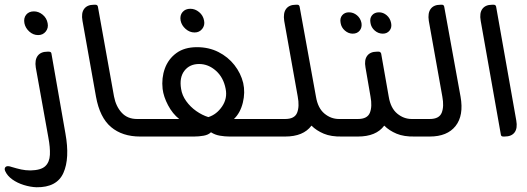

<svg xmlns="http://www.w3.org/2000/svg" viewBox="-25 -576 2225 810"><path d="M118 -528Q138 -528 155 -514Q172 -500 176 -478Q180 -458 168 -443Q156 -428 136 -428Q115 -428 98.5 -443Q82 -458 78 -478Q74 -500 85.5 -514Q97 -528 118 -528ZM179 4 126 -291Q121 -323 134 -340.5Q147 -358 175 -358H181Q191 -358 192 -350L251 -13Q270 92 242.5 153.5Q215 215 129 214Q103 213 75.5 204.5Q48 196 27 181Q6 166 -3 146Q-7 137 -3.5 131Q0 125 9 125Q13 125 16.5 126Q20 127 23 128Q46 135 64.5 139Q83 143 104 143Q148 142 166 125Q184 108 185.5 77Q187 46 179 4Z M627 0H566Q491 0 443.5 -40Q396 -80 380 -168L323 -488Q317 -521 330 -538.5Q343 -556 371 -556H378Q386 -556 388 -548L456 -169Q464 -127 488.5 -100.5Q513 -74 553 -74H614Z M796 -439Q775 -439 758 -454Q741 -469 737 -489Q733 -511 745 -525Q757 -539 778 -539Q798 -539 815 -525Q832 -511 836 -489Q840 -469 828 -454Q816 -439 796 -439ZM962 -74H1158L1172 0H943Q924 0 903 -3.5Q882 -7 865 -18Q854 -7 834 -3.5Q814 0 794 0H602L589 -74H731Q703 -96 684 -132Q665 -168 661 -201Q656 -247 670.5 -287Q685 -327 719 -352Q753 -377 806 -377Q856 -377 896.5 -356.5Q937 -336 964 -301.5Q991 -267 1001 -226Q1010 -186 999.5 -143Q989 -100 962 -74ZM854 -82Q889 -93 912 -127Q935 -161 927 -201Q918 -249 886 -277.5Q854 -306 815 -306Q775 -306 753 -277.5Q731 -249 739 -201Q743 -174 760.5 -149.5Q778 -125 803 -107.5Q828 -90 854 -82Z M1405 -74H1461L1473 0H1418Q1372 1 1341 -12Q1310 -25 1289 -46Q1255 0 1178 0H1153L1140 -74H1178Q1218 -74 1228.5 -100.5Q1239 -127 1231 -169L1174 -488Q1169 -521 1182 -538.5Q1195 -556 1223 -556H1230Q1237 -556 1239 -548L1308 -168Q1316 -120 1343.5 -97Q1371 -74 1405 -74Z M1500 -479Q1503 -460 1492.5 -447Q1482 -434 1463 -434Q1445 -434 1430 -447Q1415 -460 1412 -479Q1408 -499 1418.5 -511.5Q1429 -524 1447 -524Q1466 -524 1481 -511.5Q1496 -499 1500 -479ZM1590 -434Q1571 -434 1556 -447Q1541 -460 1538 -479Q1534 -499 1544.5 -511.5Q1555 -524 1574 -524Q1592 -524 1606.5 -511.5Q1621 -499 1625 -479Q1629 -460 1618.5 -447Q1608 -434 1590 -434ZM1712 -74H1773L1786 0H1725Q1679 1 1648 -12Q1617 -25 1596 -46Q1562 0 1485 0H1460L1447 -74H1485Q1525 -74 1535.5 -100.5Q1546 -127 1538 -169L1517 -291Q1511 -323 1524 -340.5Q1537 -358 1565 -358H1573Q1580 -358 1583 -350L1615 -168Q1623 -120 1650.5 -97Q1678 -74 1712 -74Z M1788 0H1763L1750 -74H1788Q1828 -74 1838.5 -100.5Q1849 -127 1841 -169L1784 -488Q1779 -521 1792 -538.5Q1805 -556 1833 -556H1840Q1847 -556 1849 -548L1918 -168Q1932 -89 1897 -44.5Q1862 0 1788 0Z M2104 0H2098Q2089 0 2088 -8L2003 -488Q1997 -521 2010 -538.5Q2023 -556 2051 -556H2058Q2066 -556 2068 -548L2153 -68Q2159 -35 2146 -17.5Q2133 0 2104 0Z"/></svg>

Font: Zain
Style: Italic
Weight: 400
Italic angle: -10°
Designer: Zain,Boutros
Foundry: Mobile Telecommunications Company (Zain), 2024
Version: Version 1.51; ttfautohint (v1.8.4)